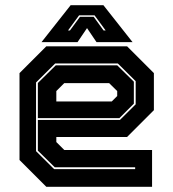

<svg xmlns="http://www.w3.org/2000/svg" viewBox="-20 -718 666 738"><path d="M468.5 -540 571.5 -437V-294.5L468.5 -191.5H196.5V-172L227 -141.5H564.5V0H158L55 -103V-437L158 -540ZM430.5 -467 494.5 -404V-319.5L439 -264H125.5V-399L194.5 -467ZM433 -474H192L118.5 -401V-137L188 -68H499.5V-75H190.5L125.5 -139V-257H441L501.5 -317V-406ZM399.5 -398.5H227L196.5 -368V-328H409.5L430.5 -349V-368ZM251.5 -698H377.5L489.5 -556H351L314.5 -610L278 -556H139.5ZM284 -659 241.5 -601H249L287.5 -653.5H340L378 -601H386L343.5 -659Z"/></svg>

Font: Tourney Thin ExtraBold
Style: Regular
Weight: 800
Version: Version 1.015